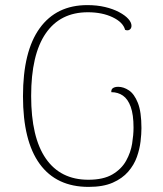

<svg xmlns="http://www.w3.org/2000/svg" viewBox="-20 -720 639 752"><path d="M327 12Q201 12 135.5 -78Q70 -168 70 -343Q70 -519 135.5 -609.5Q201 -700 322 -700Q360 -700 391.5 -692.5Q423 -685 446.5 -672.5Q470 -660 482.5 -646Q495 -632 495 -619Q495 -609 488 -604Q481 -599 470 -603Q462 -633 421 -652.5Q380 -672 324 -672Q216 -672 159 -589Q102 -506 102 -344Q102 -182 159.5 -99Q217 -16 326 -16Q385 -16 420.5 -37Q456 -58 474 -90.5Q492 -123 497.5 -157.5Q503 -192 503 -220Q503 -271 492 -301.5Q481 -332 461.5 -345.5Q442 -359 416 -359Q415 -370 422.5 -375Q430 -380 443 -380Q464 -380 485 -366Q506 -352 520 -317Q534 -282 534 -218Q534 -196 530.5 -166Q527 -136 516 -105Q505 -74 482 -47.5Q459 -21 421.5 -4.5Q384 12 327 12Z"/></svg>

Font: Arima Thin
Style: Regular
Weight: 100
Designer: Joana Correia and Natanael Gama
Foundry: NDISCOVER
Version: Version 1.101;gftools[0.9.23]